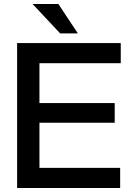

<svg xmlns="http://www.w3.org/2000/svg" viewBox="-20 -934 648 954"><path d="M65 0H577V-100H176V-324H550V-422H176V-620H580V-720H65ZM367 -768 270 -914H142L279 -768Z"/></svg>

Font: Aspekta 500
Style: Regular
Weight: 500
Designer: Ivo Dolenc
Version: Version 2.100